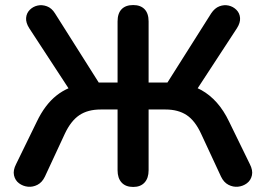

<svg xmlns="http://www.w3.org/2000/svg" viewBox="-20 -733 1054 761"><path d="M508 8Q478 8 462 -9.5Q446 -27 446 -58V-299H379Q328 -299 294.5 -276.5Q261 -254 237 -203L158 -33Q147 -10 128.5 -0.5Q110 9 90.5 7Q71 5 55.5 -6.5Q40 -18 35.5 -38Q31 -58 44 -83L126 -251Q158 -318 204 -354.5Q250 -391 314 -401L264 -364L96 -621Q82 -643 83.5 -662Q85 -681 98 -694Q111 -707 129 -711Q147 -715 166 -708Q185 -701 198 -680L382 -389L358 -406H446V-648Q446 -680 462 -696.5Q478 -713 508 -713Q537 -713 553 -696.5Q569 -680 569 -648V-406H658L633 -389L817 -680Q831 -701 849.5 -708Q868 -715 886 -711Q904 -707 917 -694Q930 -681 931.5 -662Q933 -643 919 -621L751 -364L701 -401Q744 -395 778 -376Q812 -357 839.5 -326Q867 -295 888 -251L970 -83Q983 -58 978.5 -38Q974 -18 958.5 -6.5Q943 5 923.5 7Q904 9 885.5 -0.5Q867 -10 856 -33L777 -203Q753 -255 719.5 -277Q686 -299 636 -299H569V-58Q569 -27 553 -9.5Q537 8 508 8Z"/></svg>

Font: Nunito ExtraLight
Style: Regular
Weight: 200
Designer: Vernon Adams
Foundry: Vernon Adams
Version: Version 3.602